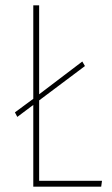

<svg xmlns="http://www.w3.org/2000/svg" viewBox="-20 -701 420 721"><path d="M127 -22H363L360 0H105V-307L45 -262L36 -279L105 -330V-681H127V-347L289 -470L299 -453L127 -324Z"/></svg>

Font: Fira Sans Extra Condensed Thin
Style: Regular
Weight: 250
Width: 1
Designer: Carrois Corporate & Edenspiekermann AG
Foundry: Carrois Corporate GbR & Edenspiekermann AG
Version: Version 4.203